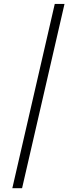

<svg xmlns="http://www.w3.org/2000/svg" viewBox="-20 -733 393 981"><path d="M43 228.5 259.8 -712.9H309.6L92.8 228.5Z"/></svg>

Font: Theano Modern
Style: Regular
Weight: 400
Designer: Alexey Kryukov
Version: Version 2.00